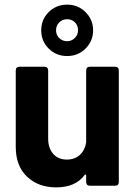

<svg xmlns="http://www.w3.org/2000/svg" viewBox="-20 -802 585 829"><path d="M369 -514H476Q493 -514 493 -497V-17Q493 0 476 0H369Q352 0 352 -17V-44Q352 -48 349.5 -48.5Q347 -49 345 -46Q306 7 222 7Q146 7 97 -39Q48 -85 48 -168V-497Q48 -514 65 -514H171Q188 -514 188 -497V-203Q188 -163 209.5 -138Q231 -113 269 -113Q303 -113 325 -133.5Q347 -154 352 -187V-497Q352 -514 369 -514ZM158 -671Q158 -718 190.5 -750Q223 -782 270 -782Q317 -782 349.5 -749.5Q382 -717 382 -671Q382 -625 349.5 -592.5Q317 -560 270 -560Q223 -560 190.5 -592Q158 -624 158 -671ZM317 -671Q317 -692 303.5 -705.5Q290 -719 270 -719Q250 -719 236 -705.5Q222 -692 222 -671Q222 -651 236 -637.5Q250 -624 270 -624Q289 -624 303 -638Q317 -652 317 -671Z"/></svg>

Font: Barlow
Style: Bold
Weight: 700
Designer: Jeremy Tribby
Foundry: Jeremy Tribby
Version: Version 1.101 August 23, 2024